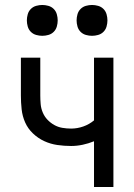

<svg xmlns="http://www.w3.org/2000/svg" viewBox="-20 -752 540 772"><path d="M358 0V-184Q336 -175 312.5 -170Q289 -165 266 -165Q238 -165 210.5 -169Q183 -173 158 -184.5Q133 -196 112.5 -215.5Q92 -235 81 -260Q70 -285 67 -312.5Q64 -340 64 -368V-520H142V-368Q142 -351 143.5 -333.5Q145 -316 152 -299.5Q159 -283 171 -270.5Q183 -258 198 -249.5Q213 -241 230.5 -238Q248 -235 266 -235Q291 -235 315 -243.5Q339 -252 358 -268V-520H436V0ZM350 -608Q338 -608 325.5 -611.5Q313 -615 304 -624Q295 -633 291.5 -645.5Q288 -658 288 -670Q288 -682 291.5 -694.5Q295 -707 304 -716Q313 -725 325.5 -728.5Q338 -732 350 -732Q362 -732 374.5 -728.5Q387 -725 396 -716Q405 -707 408.5 -694.5Q412 -682 412 -670Q412 -658 408.5 -645.5Q405 -633 396 -624Q387 -615 374.5 -611.5Q362 -608 350 -608ZM150 -608Q138 -608 125.5 -611.5Q113 -615 104 -624Q95 -633 91.5 -645.5Q88 -658 88 -670Q88 -682 91.5 -694.5Q95 -707 104 -716Q113 -725 125.5 -728.5Q138 -732 150 -732Q162 -732 174.5 -728.5Q187 -725 196 -716Q205 -707 208.5 -694.5Q212 -682 212 -670Q212 -658 208.5 -645.5Q205 -633 196 -624Q187 -615 174.5 -611.5Q162 -608 150 -608Z"/></svg>

Font: Iosevka Fixed
Style: Regular
Weight: 400
Monospace: yes
Designer: Belleve Invis
Foundry: Belleve Invis
Version: Version 33.2.4